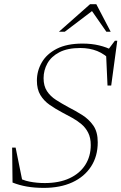

<svg xmlns="http://www.w3.org/2000/svg" viewBox="-20 -904 590 934"><path d="M525 -605Q490 -641 452.8 -655.8Q415.5 -670.5 371 -670.5Q308.5 -670.5 268.8 -649.8Q229 -629 210.5 -595.5Q192 -562 192 -523.5Q192 -486 208.5 -460.8Q225 -435.5 252.8 -417.8Q280.5 -400 313 -382.5Q346.5 -365.5 379.2 -345Q412 -324.5 433.8 -293.5Q455.5 -262.5 455.5 -212Q455.5 -144 423 -94Q390.5 -44 331.8 -17Q273 10 193 10Q148 10 110.8 3.5Q73.5 -3 41 -16L39 -186H56L91.5 -10.5L57.5 -47Q87.5 -27.5 123.5 -20.5Q159.5 -13.5 197.5 -13.5Q268 -13.5 318 -36.8Q368 -60 394.8 -101.8Q421.5 -143.5 421.5 -198.5Q421.5 -233.5 409 -258.2Q396.5 -283 376 -300.2Q355.5 -317.5 330.8 -331Q306 -344.5 281.5 -357.5Q249.5 -374.5 221.5 -394Q193.5 -413.5 176.5 -441.5Q159.5 -469.5 159.5 -512Q159.5 -559 183.2 -600.2Q207 -641.5 256.2 -666.8Q305.5 -692 381.5 -692Q425.5 -692 462 -683.2Q498.5 -674.5 526.5 -659.5H504L539 -706H550.5L521 -488H503L496 -642.5ZM266.5 -749.5 418 -883.5H448.5L518.5 -749.5H497.5L422 -858H438L295 -749.5Z"/></svg>

Font: Newsreader ExtraLight
Style: Italic
Weight: 250
Italic angle: -17°
Designer: Hugues Gentile
Foundry: Production Type
Version: Version 1.003